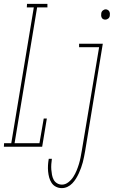

<svg xmlns="http://www.w3.org/2000/svg" viewBox="-54 -755 586 988"><path d="M-34 0 -33 -18H4L120 -717H84L85 -735H190V-717H137L21 -18H149L171 -145H187L163 0ZM488 -654Q482 -654 477 -656.5Q472 -659 469.5 -664Q467 -669 466.5 -674.5Q466 -680 467 -686Q468 -695 475 -701Q482 -707 490 -707Q495 -707 500.5 -704Q506 -701 508.5 -696Q511 -691 511.5 -685.5Q512 -680 511 -674Q510 -665 503 -659.5Q496 -654 488 -654ZM264 213Q248 213 234 206Q220 199 211.5 186Q203 173 199 158Q195 143 193.5 127Q192 111 193 94.5Q194 78 197 62H213Q211 76 210 90Q209 104 210 117.5Q211 131 213.5 144.5Q216 158 222 169.5Q228 181 239.5 188Q251 195 265 195Q282 195 297.5 183Q313 171 323 155.5Q333 140 340 123Q347 106 352 89.5Q357 73 360.5 55.5Q364 38 367 20L456 -512H353V-530H475L384 23Q381 38 378.5 52Q376 66 372 80.5Q368 95 363 109Q358 123 351.5 137Q345 151 337 164Q329 177 318 188.5Q307 200 293 206.5Q279 213 264 213Z"/></svg>

Font: Iosevka Slab Thin Oblique
Style: Regular
Weight: 100
Italic angle: -9°
Monospace: yes
Designer: Belleve Invis
Foundry: Belleve Invis
Version: Version 11.1.0; ttfautohint (v1.8.3)